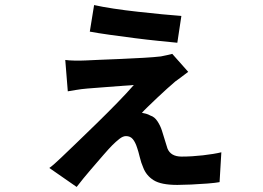

<svg xmlns="http://www.w3.org/2000/svg" viewBox="-20 -673 1040 759"><path d="M352 -653Q383 -646 429 -639Q475 -632 525.5 -626.5Q576 -621 621.5 -616.5Q667 -612 697 -610L681 -504Q651 -507 606 -511.5Q561 -516 510.5 -522.5Q460 -529 413.5 -535.5Q367 -542 335 -548ZM724 -389Q712 -380 697.5 -369Q683 -358 673 -351Q660 -340 640.5 -322.5Q621 -305 601 -286Q581 -267 564.5 -251Q548 -235 541 -227Q548 -226 557 -223.5Q566 -221 575 -216Q591 -211 602.5 -193.5Q614 -176 620 -157Q625 -141 631 -121.5Q637 -102 642 -86Q655 -54 698 -54Q738 -54 782 -59Q826 -64 855 -71L848 47Q832 50 800.5 52.5Q769 55 735.5 56.5Q702 58 681 58Q617 58 587.5 39.5Q558 21 546 -11Q538 -29 532.5 -52Q527 -75 522 -89Q515 -111 505 -123Q495 -135 478 -135Q466 -135 452 -124Q438 -113 424 -99Q411 -86 388.5 -60Q366 -34 338 -1.5Q310 31 283 66L175 -9Q186 -17 196 -26Q206 -35 222 -50Q244 -71 281.5 -107Q319 -143 362 -185Q405 -227 444 -267Q483 -307 509 -337Q490 -336 454.5 -333Q419 -330 383 -327.5Q347 -325 325 -323Q301 -321 281 -317.5Q261 -314 248 -312L238 -436Q252 -434 274.5 -433.5Q297 -433 318 -434Q334 -435 372.5 -436.5Q411 -438 458 -440Q505 -442 548 -444.5Q591 -447 616 -450Q626 -452 640 -455Q654 -458 661 -460Z"/></svg>

Font: Noto IKEA Simplified Chinese
Style: Bold
Weight: 700
Designer: Monotype Design Team
Foundry: Monotype Imaging Inc.
Version: Version 1.100